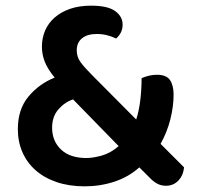

<svg xmlns="http://www.w3.org/2000/svg" viewBox="-20 -642 696 678"><path d="M566 14Q549 14 535 6.5Q521 -1 506 -17L472 -51Q434 -17 384 -0.5Q334 16 279 16Q224 16 180 1Q136 -14 105.5 -41Q75 -68 59 -105Q43 -142 43 -186Q43 -256 80.5 -301Q118 -346 173 -368Q147 -400 137.5 -425.5Q128 -451 128 -477Q128 -508 139.5 -534.5Q151 -561 173.5 -580.5Q196 -600 228 -611Q260 -622 302 -622Q360 -622 386.5 -603Q413 -584 413 -555Q413 -526 390 -506Q376 -513 358.5 -517.5Q341 -522 321 -522Q289 -522 270 -507Q251 -492 251 -464Q251 -441 264.5 -422.5Q278 -404 304 -378L461 -220Q471 -251 475.5 -289Q480 -327 480 -366Q508 -378 534 -378Q568 -378 580.5 -359Q593 -340 593 -308Q593 -266 581.5 -220.5Q570 -175 547 -134L630 -51Q627 -22 609.5 -4Q592 14 566 14ZM285 -84Q308 -84 339 -92.5Q370 -101 399 -126L238 -291Q208 -281 186 -255.5Q164 -230 164 -191Q164 -144 195.5 -114Q227 -84 285 -84Z"/></svg>

Font: Baloo Thambi 2 SemiBold
Style: Regular
Weight: 600
Designer: Aadarsh Rajan and Ek Type
Foundry: Ek Type
Version: Version 1.640;hotconv 1.0.111;makeotfexe 2.5.65597; ttfautoh